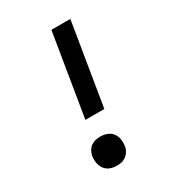

<svg xmlns="http://www.w3.org/2000/svg" viewBox="-180 -838 859 948"><g transform="rotate(-30 250.0 -363.5)"><path d="M292 -266H184L261 -735H369ZM206 8Q186 8 168 1Q150 -6 139 -21Q128 -36 124.5 -55.5Q121 -75 124 -95Q127 -109 134 -122Q141 -135 153 -143.5Q165 -152 178.5 -155Q192 -158 206 -158Q226 -158 244.5 -151Q263 -144 274 -129Q285 -114 288 -94.5Q291 -75 288 -55Q286 -41 278.5 -28.5Q271 -16 259 -7Q247 2 233.5 5Q220 8 206 8Z"/></g></svg>

Font: Iosevka Aile Semibold Oblique
Style: Regular
Weight: 600
Italic angle: -9°
Designer: Belleve Invis
Foundry: Belleve Invis
Version: Version 31.1.0; ttfautohint (v1.8.4)